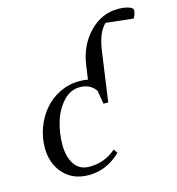

<svg xmlns="http://www.w3.org/2000/svg" viewBox="-111 -842 873 945"><g transform="rotate(-15 325.5 -369.5)"><path d="M50.8 -178.2Q50.8 -231 69.3 -280.8Q87.9 -330.6 120.1 -368.4Q152.3 -406.2 199.2 -429.2Q246.1 -452.1 298.8 -452.1Q323.7 -452.1 342.8 -448.2L353 -520Q366.7 -617.2 429 -681.6Q491.2 -746.1 574.2 -746.1Q606.9 -746.1 628.9 -738.8Q650.9 -731.4 650.9 -720.2Q650.9 -702.6 638.2 -680.2L499 -695.8Q458.5 -658.7 445.8 -566.9L410.2 -314H386.2L374 -383.8Q346.2 -422.9 293.9 -422.9Q245.6 -422.9 209 -383.1Q172.4 -343.3 155.3 -286.6Q138.2 -230 138.2 -169.9Q138.2 -109.9 163.8 -71Q189.5 -32.2 240.2 -32.2Q317.9 -32.2 376 -83L390.1 -63Q318.8 6.8 226.1 6.8Q146 6.8 98.4 -45.7Q50.8 -98.1 50.8 -178.2Z"/></g></svg>

Font: Dihjauti
Style: Bold Italic
Weight: 700
Italic angle: -9°
Designer: T. Christopher White
Version: Version 3.0.0